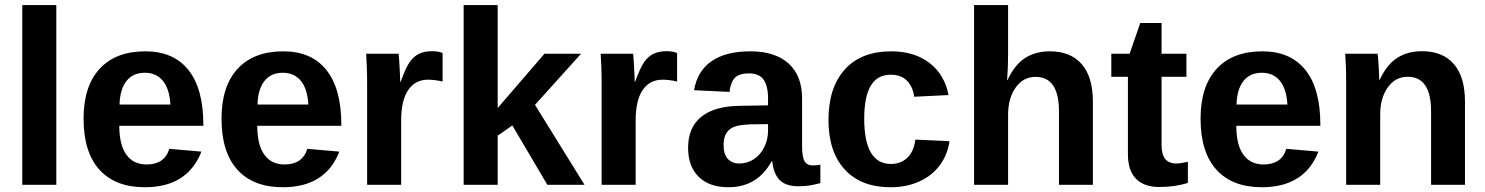

<svg xmlns="http://www.w3.org/2000/svg" viewBox="-20 -745 5988 774"><path d="M69.8 0V-724.6H207V0Z M564 9.8Q444.8 9.8 380.9 -60.8Q316.9 -131.3 316.9 -266.6Q316.9 -397.5 381.8 -467.8Q446.8 -538.1 565.9 -538.1Q679.7 -538.1 739.7 -462.6Q799.8 -387.2 799.8 -241.7V-237.8H460.9Q460.9 -160.6 489.5 -121.3Q518.1 -82 570.8 -82Q643.6 -82 662.6 -145L792 -133.8Q735.8 9.8 564 9.8ZM564 -451.7Q515.6 -451.7 489.5 -418Q463.4 -384.3 461.9 -323.7H667Q663.1 -387.7 636.2 -419.7Q609.4 -451.7 564 -451.7Z M1120.1 9.8Q1001 9.8 937 -60.8Q873 -131.3 873 -266.6Q873 -397.5 938 -467.8Q1002.9 -538.1 1122.1 -538.1Q1235.8 -538.1 1295.9 -462.6Q1356 -387.2 1356 -241.7V-237.8H1017.1Q1017.1 -160.6 1045.7 -121.3Q1074.2 -82 1127 -82Q1199.7 -82 1218.8 -145L1348.1 -133.8Q1292 9.8 1120.1 9.8ZM1120.1 -451.7Q1071.8 -451.7 1045.7 -418Q1019.5 -384.3 1018.1 -323.7H1223.1Q1219.2 -387.7 1192.4 -419.7Q1165.5 -451.7 1120.1 -451.7Z M1460 0V-404.3Q1460 -447.8 1458.7 -476.8Q1457.5 -505.9 1456.1 -528.3H1586.9Q1588.4 -519.5 1590.8 -474.9Q1593.3 -430.2 1593.3 -415.5H1595.2Q1615.2 -471.2 1630.9 -493.9Q1646.5 -516.6 1668 -527.6Q1689.5 -538.6 1721.7 -538.6Q1748 -538.6 1764.2 -531.2V-416.5Q1731 -423.8 1705.6 -423.8Q1654.3 -423.8 1625.7 -382.3Q1597.2 -340.8 1597.2 -259.3V0Z M2186.5 0 2045.4 -239.3 1986.3 -198.2V0H1849.1V-724.6H1986.3V-309.6L2174.8 -528.3H2322.3L2136.7 -322.3L2336.4 0Z M2405.3 0V-404.3Q2405.3 -447.8 2404.1 -476.8Q2402.8 -505.9 2401.4 -528.3H2532.2Q2533.7 -519.5 2536.1 -474.9Q2538.6 -430.2 2538.6 -415.5H2540.5Q2560.5 -471.2 2576.2 -493.9Q2591.8 -516.6 2613.3 -527.6Q2634.8 -538.6 2667 -538.6Q2693.4 -538.6 2709.5 -531.2V-416.5Q2676.3 -423.8 2650.9 -423.8Q2599.6 -423.8 2571 -382.3Q2542.5 -340.8 2542.5 -259.3V0Z M2916.5 9.8Q2839.8 9.8 2796.9 -32Q2753.9 -73.7 2753.9 -149.4Q2753.9 -231.4 2807.4 -274.4Q2860.8 -317.4 2962.4 -318.4L3076.2 -320.3V-347.2Q3076.2 -398.9 3058.1 -424.1Q3040 -449.2 2999 -449.2Q2960.9 -449.2 2943.1 -431.9Q2925.3 -414.6 2920.9 -374.5L2777.8 -381.3Q2791 -458.5 2848.4 -498.3Q2905.8 -538.1 3004.9 -538.1Q3105 -538.1 3159.2 -488.8Q3213.4 -439.5 3213.4 -348.6V-156.2Q3213.4 -111.8 3223.4 -95Q3233.4 -78.1 3256.8 -78.1Q3272.5 -78.1 3287.1 -81.1V-6.8Q3274.9 -3.9 3265.1 -1.5Q3255.4 1 3245.6 2.4Q3235.8 3.9 3224.9 4.9Q3213.9 5.9 3199.2 5.9Q3147.5 5.9 3122.8 -19.5Q3098.1 -44.9 3093.3 -94.2H3090.3Q3032.7 9.8 2916.5 9.8ZM3076.2 -244.6 3005.9 -243.7Q2958 -241.7 2938 -233.2Q2918 -224.6 2907.5 -207Q2897 -189.5 2897 -160.2Q2897 -122.6 2914.3 -104.2Q2931.6 -85.9 2960.4 -85.9Q2992.7 -85.9 3019.3 -103.5Q3045.9 -121.1 3061 -152.1Q3076.2 -183.1 3076.2 -217.8Z M3570.8 9.8Q3450.7 9.8 3385.3 -61.8Q3319.8 -133.3 3319.8 -261.2Q3319.8 -392.1 3385.7 -465.1Q3451.7 -538.1 3572.8 -538.1Q3666 -538.1 3727.1 -491.2Q3788.1 -444.3 3803.7 -361.8L3665.5 -355Q3659.7 -395.5 3636.2 -419.7Q3612.8 -443.8 3569.8 -443.8Q3463.9 -443.8 3463.9 -266.6Q3463.9 -84 3571.8 -84Q3610.8 -84 3637.2 -108.6Q3663.6 -133.3 3669.9 -182.1L3807.6 -175.8Q3800.3 -121.6 3768.8 -79.1Q3737.3 -36.6 3686 -13.4Q3634.8 9.8 3570.8 9.8Z M4042 -422.9Q4069.8 -483.4 4111.8 -510.7Q4153.8 -538.1 4211.9 -538.1Q4295.9 -538.1 4340.8 -486.3Q4385.7 -434.6 4385.7 -335V0H4249V-295.9Q4249 -435.1 4154.8 -435.1Q4105 -435.1 4074.5 -392.3Q4043.9 -349.6 4043.9 -282.7V0H3906.7V-724.6H4043.9V-526.9Q4043.9 -473.6 4040 -422.9Z M4652.8 8.8Q4592.3 8.8 4559.6 -24.2Q4526.9 -57.1 4526.9 -124V-435.5H4460V-528.3H4533.7L4576.7 -652.3H4662.6V-528.3H4762.7V-435.5H4662.6V-161.1Q4662.6 -122.6 4677.2 -104.2Q4691.9 -85.9 4722.7 -85.9Q4738.8 -85.9 4768.6 -92.8V-7.8Q4717.8 8.8 4652.8 8.8Z M5066.9 9.8Q4947.8 9.8 4883.8 -60.8Q4819.8 -131.3 4819.8 -266.6Q4819.8 -397.5 4884.8 -467.8Q4949.7 -538.1 5068.8 -538.1Q5182.6 -538.1 5242.7 -462.6Q5302.7 -387.2 5302.7 -241.7V-237.8H4963.9Q4963.9 -160.6 4992.4 -121.3Q5021 -82 5073.7 -82Q5146.5 -82 5165.5 -145L5294.9 -133.8Q5238.8 9.8 5066.9 9.8ZM5066.9 -451.7Q5018.6 -451.7 4992.4 -418Q4966.3 -384.3 4964.8 -323.7H5169.9Q5166 -387.7 5139.2 -419.7Q5112.3 -451.7 5066.9 -451.7Z M5749 0V-296.4Q5749 -435.5 5654.8 -435.5Q5605 -435.5 5574.5 -392.8Q5543.9 -350.1 5543.9 -283.2V0H5406.7V-410.2Q5406.7 -452.6 5405.5 -479.7Q5404.3 -506.8 5402.8 -528.3H5533.7Q5535.2 -519 5537.6 -478.8Q5540 -438.5 5540 -423.3H5542Q5569.8 -483.9 5611.8 -511.2Q5653.8 -538.6 5711.9 -538.6Q5795.9 -538.6 5840.8 -486.8Q5885.7 -435.1 5885.7 -335.4V0Z"/></svg>

Font: Liberation Sans
Style: Bold
Weight: 700
Designer: Steve Matteson
Foundry: Ascender Corporation
Version: Version 2.1.5